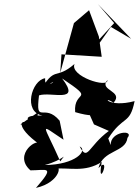

<svg xmlns="http://www.w3.org/2000/svg" viewBox="-20 -871 679 940"><path d="M80 -262 137 -254C80 -304 44 -255 178 -161C173 -207 39 -116 129 -37C208 -37 253 -62 156 49C280 21 285 -77 246 -45C321 -52 394 -25 478 -78C453 69 529 -118 462 -48C484 -139 595 -123 604 -196C640 -238 519 -229 522 -161L510 -193C584 -309 615 -257 639 -376C508 -341 477 -407 536 -368C588 -426 461 -428 506 -479C511 -437 319 -498 345 -558C248 -474 252 -557 173 -419C311 -536 194 -403 201 -488C134 -478 92 -323 188 -305C41 -313 163 -236 166 -321ZM440 -262 513 -230C410 -154 410 -78 370 -154C412 -135 350 -64 199 -63C294 -88 310 -130 275 -81C191 -271 167 -269 291 -187L272 -280C196 -371 153 -255 171 -404C230 -424 380 -362 284 -487C455 -372 338 -435 348 -322C496 -278 466 -344 412 -325ZM539 -758 450 -661 445 -629 523 -739 622 -681 459 -851ZM342 -758 275 -515 281 -605 478 -593 464 -692 416 -821Z"/></svg>

Font: Asimov Silicon
Style: Regular
Weight: 400
Designer: Google
Version: Version 2.000980; 2014